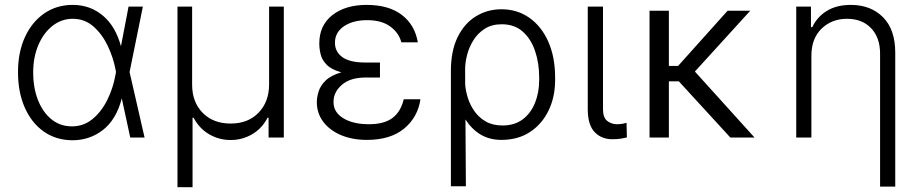

<svg xmlns="http://www.w3.org/2000/svg" viewBox="-20 -573 3834 800"><path d="M279.5 11.4Q211.6 10.3 161.2 -25.7Q110.8 -61.8 82.9 -125.5Q55 -189.3 55 -272.4Q55 -355.1 83.8 -418.1Q112.6 -481.2 164.1 -516.9Q215.6 -552.6 283 -552.6Q355.5 -552.6 408.6 -508Q461.6 -463.4 484 -380.3L515.6 -545.5H575.3L519.9 -272.7L582.4 0H522.7L487.6 -162.3H487.2Q464.5 -74.6 408.6 -31.2Q352.6 12.1 279.5 11.4ZM463.4 -273.4 461.3 -283.7Q452.1 -333.1 429 -381.7Q405.9 -430.4 369.5 -462.5Q333.1 -494.7 283 -494.7Q236.2 -494.7 198.9 -465.4Q161.6 -436.1 139.9 -385.5Q118.3 -334.9 118.3 -271.3Q118.3 -206.7 138.3 -155.9Q158.4 -105.1 194.6 -75.8Q230.8 -46.5 279.5 -46.5Q328.1 -46.5 365.2 -76.7Q402.3 -106.9 426.8 -156.1Q451.3 -205.3 461.3 -261.7Z M719.5 207V-545.5H780.5V-220.2Q780.5 -147.7 824.4 -103Q868.3 -58.2 941.1 -58.2Q1013.5 -58.2 1057.2 -103.3Q1100.9 -148.4 1101.2 -220.2V-545.5H1162.6V0H1099.1V-82.4H1094.8Q1071 -36.6 1029.5 -13Q987.9 10.7 941.1 10.3Q893.8 10.7 852.5 -13Q811.1 -36.6 786.6 -82.4H782.3V207Z M1563.2 -283.7V-250H1501.8Q1438.6 -249.6 1403.9 -219.1Q1369.3 -188.6 1369.7 -148.1Q1369.3 -105.5 1410.3 -80.4Q1451.3 -55.4 1517.4 -55.4Q1579.9 -55.4 1614.7 -81Q1649.5 -106.5 1662.3 -159.4H1731.9Q1720.9 -84.5 1663.9 -37.3Q1606.9 9.9 1508.9 9.9Q1448.2 9.9 1401.1 -9.9Q1354 -29.8 1327.1 -65.3Q1300.1 -100.9 1300.1 -147.7Q1300.1 -167.3 1307.4 -191.4Q1314.6 -215.6 1336.6 -237.2Q1358.7 -258.9 1402.3 -271.7Q1360.8 -283 1341.3 -303.1Q1321.7 -323.2 1316.1 -346.4Q1310.4 -369.7 1310.4 -391Q1310 -466.6 1364.3 -509.6Q1418.7 -552.6 1507.5 -552.6Q1599.4 -552.6 1653.9 -511.2Q1708.5 -469.8 1720.9 -396.7H1652.3Q1641.7 -436.8 1605.6 -462.9Q1569.6 -489 1509.9 -489Q1449.9 -489 1412.6 -463.2Q1375.4 -437.5 1375.7 -394.9Q1375.4 -357.6 1406.4 -335Q1437.5 -312.5 1501.8 -312.5H1563.2Z M1858.7 203.1V-277Q1858.7 -361.5 1887.1 -418.9Q1915.5 -476.2 1963.4 -505.3Q2011.4 -534.4 2069.2 -534.4Q2135.3 -534.4 2185.7 -498.9Q2236.2 -463.4 2264.6 -399.3Q2293 -335.2 2293 -250V-240.1Q2293 -168.3 2265.4 -111.9Q2237.9 -55.4 2187.9 -22.7Q2137.8 9.9 2069.2 9.9Q2019.5 9.9 1982.2 -12.6Q1945 -35.2 1919.4 -75.3L1921.2 203.1ZM1918.3 -220.9Q1920.1 -195 1929.3 -165.3Q1938.6 -135.7 1956.9 -109.6Q1975.1 -83.5 2004.1 -66.8Q2033 -50.1 2074.2 -50.1Q2124.6 -50.4 2158.4 -76Q2192.1 -101.6 2209.3 -144.7Q2226.6 -187.9 2226.6 -240.1V-250Q2226.6 -310 2209.5 -360.4Q2192.5 -410.9 2158 -441.4Q2123.6 -471.9 2070.7 -471.9Q2029.8 -471.9 2000.9 -453.8Q1971.9 -435.7 1953.5 -406.8Q1935 -377.8 1926.5 -345.2Q1918 -312.5 1918 -283.7Z M2429 -545.5H2492.5V-118.3Q2492.5 -82.4 2510.5 -68.9Q2528.4 -55.4 2550.4 -55.4Q2563.2 -55.4 2574.9 -57.5Q2586.6 -59.7 2590.6 -61.1L2592 -0.4Q2584.5 1.8 2569.1 4.4Q2553.6 7.1 2530.5 7.1Q2486.5 7.1 2457.7 -22.5Q2429 -52.2 2429 -118.3Z M2767 -528.4V-298.3H2805.4L3011.7 -528.4H3106.2L2875.4 -274.9L3123.9 0H3023.1L2808.6 -234H2767V0H2686.4V-528.4Z M3360.8 -340.9V0H3297.6V-545.5H3359V-459.9H3364.7Q3383.9 -501.8 3424.5 -527.2Q3465.2 -552.6 3525.2 -552.6Q3608 -552.6 3659.1 -501.4Q3710.2 -450.3 3710.2 -353.3V204.5H3647V-349.4Q3647 -416.2 3609.7 -455.4Q3572.4 -494.7 3509.2 -494.7Q3445.3 -494.7 3403.1 -453.5Q3360.8 -412.3 3360.8 -340.9Z"/></svg>

Font: Inter UI Light
Style: Regular
Weight: 300
Designer: Rasmus Andersson
Foundry: rsms
Version: 3.2;8d6f07862